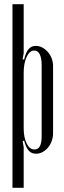

<svg xmlns="http://www.w3.org/2000/svg" viewBox="-20 -720 302 908"><path d="M87 -440 94 -438Q102 -473 115.5 -488Q129 -503 149 -503Q166 -503 180.5 -495Q195 -487 206.5 -474Q218 -461 224.5 -443.5Q231 -426 231 -407V-90Q231 -71 224.5 -53Q218 -35 207 -22Q196 -9 181.5 -1Q167 7 150 7Q129 7 116 -7.5Q103 -22 94 -55L87 -53L92 -24V168H39V-700H92V-468ZM92 -114Q92 -70 106 -41.5Q120 -13 143 -13Q177 -13 177 -75V-413Q177 -445 168 -463Q159 -481 142 -481Q120 -481 106 -451Q92 -421 92 -375Z"/></svg>

Font: Moniqa Cond Heading
Style: Regular
Weight: 400
Width: 3
Designer: Rajesh Rajput
Foundry: Rajesh Rajput
Version: Version 1.000